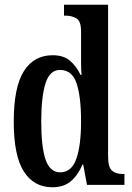

<svg xmlns="http://www.w3.org/2000/svg" viewBox="-20 -780 558 810"><path d="M201 10Q123 10 80.5 -56.5Q38 -123 38 -267Q38 -412 80.5 -479.5Q123 -547 202 -547Q248 -547 275 -524Q302 -501 320 -464H324Q322 -487 322 -515.5Q322 -544 322 -572V-647Q322 -691 302.5 -702.5Q283 -714 257 -714H250V-760H436V-120Q436 -75 452 -60.5Q468 -46 497 -46H505V0H347L331 -86H328Q309 -41 279 -15.5Q249 10 201 10ZM234 -53Q282 -53 302 -110Q322 -167 322 -268Q322 -372 303 -428.5Q284 -485 233 -485Q190 -485 172 -428.5Q154 -372 154 -267Q154 -159 172.5 -106Q191 -53 234 -53Z"/></svg>

Font: Noto Serif Ethiopic ExtraCondensed SemiBold
Style: Regular
Weight: 600
Width: 2
Designer: Monotype Design Team
Foundry: Monotype Imaging Inc.
Version: Version 2.102; ttfautohint (v1.8.4.7-5d5b)